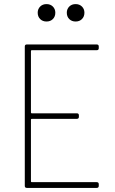

<svg xmlns="http://www.w3.org/2000/svg" viewBox="-20 -917 561 937"><path d="M452 -672H135Q131 -672 131 -668V-368Q131 -364 135 -364H355Q365 -364 365 -354V-347Q365 -337 355 -337H135Q131 -337 131 -333V-32Q131 -28 135 -28H452Q462 -28 462 -18V-10Q462 0 452 0H111Q101 0 101 -10V-690Q101 -700 111 -700H452Q462 -700 462 -690V-682Q462 -672 452 -672ZM306 -855Q306 -873 318 -885Q330 -897 349 -897Q368 -897 380 -885Q392 -873 392 -855Q392 -836 380 -824Q368 -812 349 -812Q330 -812 318 -824Q306 -836 306 -855ZM164 -855Q164 -873 176 -885Q188 -897 207 -897Q226 -897 238 -885Q250 -873 250 -855Q250 -836 238 -824Q226 -812 207 -812Q188 -812 176 -824Q164 -836 164 -855Z"/></svg>

Font: Barlow Semi Condensed Thin
Style: Regular
Weight: 250
Width: 4
Designer: Jeremy Tribby
Foundry: Tribby Type
Version: Version 1.408